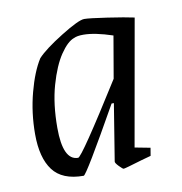

<svg xmlns="http://www.w3.org/2000/svg" viewBox="-60 -511 545 576"><g transform="rotate(-10 212.5 -222.5)"><path d="M315 -48 362 -39 358 -15 329 -7Q276 9 272 9Q269 9 258.5 -2Q248 -13 249 -17L277 -190H270Q158 9 150 9Q85 9 56.5 -29Q28 -67 28 -139Q28 -204 44 -264.5Q60 -325 83 -361Q105 -385 160.5 -419.5Q216 -454 233 -454Q248 -454 302 -446Q356 -438 383 -432ZM289 -262 311 -390Q257 -408 222 -408Q203 -408 193 -403Q173 -396 151 -363.5Q129 -331 113 -275Q97 -219 97 -146Q97 -47 143 -47Q154 -47 289 -262Z"/></g></svg>

Font: Grenze Light
Style: Italic
Weight: 300
Italic angle: -10°
Designer: Renata Polastri
Foundry: Omnibus-Type
Version: Version 1.002; ttfautohint (v1.8)